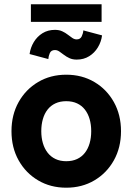

<svg xmlns="http://www.w3.org/2000/svg" viewBox="-20 -873 625 906"><path d="M174.8 -253.9Q174.8 -285.1 182.3 -311Q189.7 -336.9 204.5 -355.9Q219.3 -374.9 241.5 -385.2Q263.6 -395.5 292.6 -395.5Q321.6 -395.5 343.7 -385.2Q365.8 -374.9 380.6 -355.9Q395.4 -336.9 402.9 -311Q410.4 -285.1 410.4 -253.9Q410.4 -222.9 402.9 -196.9Q395.4 -170.9 380.6 -151.9Q365.8 -132.9 343.7 -122.6Q321.6 -112.3 292.6 -112.3Q263.6 -112.3 241.5 -122.9Q219.3 -133.5 204.5 -152.8Q189.7 -172.1 182.3 -197.8Q174.8 -223.5 174.8 -253.9ZM34.2 -253.9Q34.2 -176.6 67.9 -116.4Q101.6 -56.2 160 -21.8Q218.4 12.7 292.6 12.7Q367 12.7 425.3 -21.8Q483.6 -56.2 517.3 -116.4Q551 -176.6 551 -253.9Q551 -331.2 517.3 -391.4Q483.6 -451.6 425.3 -486Q367 -520.5 292.6 -520.5Q218.4 -520.5 160 -486Q101.6 -451.6 67.9 -391.4Q34.2 -331.2 34.2 -253.9ZM208 -594.3Q208.8 -607.8 215 -622.3Q221.2 -636.8 239.4 -636.8Q249.9 -636.8 260 -630Q270.1 -623.2 281.5 -614.3Q293 -605.4 307.7 -598.6Q322.4 -591.8 341.9 -591.8Q375.3 -591.8 400.7 -607.7Q426.2 -623.5 441.9 -649.6Q457.7 -675.7 461.6 -706L373.2 -729.6Q372.5 -716.1 365.7 -701.6Q358.9 -687.1 341.9 -687.1Q331.3 -687.1 321.2 -693.9Q311.1 -700.7 299.7 -709.6Q288.3 -718.6 273.7 -725.3Q259.1 -732.1 239.4 -732.1Q206 -732.1 180.5 -716.3Q155.1 -700.4 139.5 -674.5Q123.8 -648.5 119.6 -618ZM125.8 -769.9H459.4V-852.9H125.8Z"/></svg>

Font: Giphurs SC
Style: Regular
Weight: 400
Version: Version 0.920